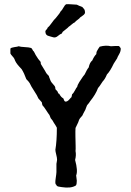

<svg xmlns="http://www.w3.org/2000/svg" viewBox="-20 -885 618 905"><path d="M380 -833Q382 -826 379.5 -821Q377 -816 368 -810Q359 -804 358 -803Q355 -798 345.5 -791.5Q336 -785 333 -780Q326 -777 317.5 -769.5Q309 -762 304 -759Q300 -754 290.5 -747Q281 -740 278 -737Q276 -736 275 -734Q274 -732 272.5 -729.5Q271 -727 270 -726Q264 -725 255.5 -717.5Q247 -710 241 -709Q237 -708 232 -709Q227 -710 221 -712Q215 -714 211 -715Q195 -718 194 -734Q193 -740 198.5 -745Q204 -750 204 -754Q212 -760 223.5 -776.5Q235 -793 243 -800Q246 -804 251 -810Q256 -816 260 -821.5Q264 -827 267 -833Q272 -836 278.5 -848.5Q285 -861 292 -865Q299 -866 318 -864.5Q337 -863 342 -863Q356 -856 368 -852Q369 -850 374.5 -844.5Q380 -839 380 -833ZM405 -408 399 -399Q398 -398 394.5 -394Q391 -390 390 -388Q388 -384 385.5 -376.5Q383 -369 382 -367Q378 -361 377 -358Q376 -356 372 -348.5Q368 -341 368 -340Q355 -327 352 -318Q350 -310 343.5 -297.5Q337 -285 336 -282Q335 -269 335.5 -241.5Q336 -214 336.5 -198Q337 -182 336 -173Q340 -154 334 -131Q348 -80 339 -58Q339 -55 340.5 -46Q342 -37 342 -33Q342 -17 338 -11Q315 4 271 -3Q252 -5 248 -9Q247 -10 246 -12.5Q245 -15 243 -16Q239 -21 242.5 -44.5Q246 -68 246 -74V-113Q246 -115 247.5 -121.5Q249 -128 249 -132Q249 -141 245 -156.5Q241 -172 241 -179Q248 -219 248 -283Q246 -288 241 -295.5Q236 -303 234 -306Q229 -317 219 -328L213 -343Q208 -349 197.5 -365.5Q187 -382 180 -389Q180 -390 178.5 -395Q177 -400 177 -403L161 -421Q156 -434 141 -456.5Q126 -479 120 -493Q116 -500 104 -512Q94 -540 82 -559Q79 -562 70 -572Q61 -582 56 -590Q51 -598 48 -607Q46 -612 38.5 -620Q31 -628 29 -633V-656Q33 -661 48.5 -663Q64 -665 68 -667Q76 -664 97 -663Q118 -662 126 -659Q130 -658 133 -651Q136 -644 139 -643Q140 -641 143.5 -635Q147 -629 148 -626Q161 -604 171 -594Q172 -593 172 -588Q172 -583 174 -581Q197 -544 199 -539Q201 -538 204 -533.5Q207 -529 210 -528Q211 -522 214.5 -514.5Q218 -507 219 -503Q222 -497 229.5 -489Q237 -481 238 -479Q242 -471 241 -465Q243 -462 246.5 -459Q250 -456 251 -454Q252 -453 253.5 -448Q255 -443 259 -443Q269 -425 278 -422Q279 -421 280.5 -416.5Q282 -412 283.5 -409.5Q285 -407 289 -406Q298 -406 306.5 -416Q315 -426 317 -427L320 -441Q326 -445 333 -458.5Q340 -472 344 -476Q345 -484 354 -498.5Q363 -513 371 -524L379 -534Q390 -558 398 -567Q403 -591 415 -600Q423 -619 434 -630Q434 -638 436.5 -643.5Q439 -649 443.5 -655.5Q448 -662 450 -665Q479 -673 503 -667Q527 -669 541 -668Q542 -666 545 -663Q548 -660 549 -657Q550 -644 541.5 -629.5Q533 -615 532 -610Q531 -609 516 -585Q499 -549 484 -534Q475 -512 464 -501Q446 -473 442 -470Q431 -440 405 -408Z"/></svg>

Font: FuturaRenner
Style: Regular
Weight: 400
Designer: BSozoo
Foundry: BSozoo
Version: Version 1.001;PS 001.001;hotconv 1.0.70;makeotf.lib2.5.58329